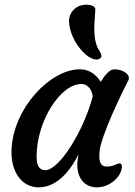

<svg xmlns="http://www.w3.org/2000/svg" viewBox="-20 -805 582 830"><path d="M147.5 4.9C232.4 4.9 290 -78.6 318.8 -136.7C315.9 -118.2 314 -100.1 314 -95.2C314 -21 357.9 4.9 398.9 4.9C450.2 4.9 485.4 -30.8 496.1 -49.8C507.8 -70.3 513.2 -98.6 496.6 -98.6C483.9 -98.6 473.1 -85 440.9 -85C406.2 -85 408.2 -124 410.2 -148.4C415 -216.3 510.7 -411.6 534.7 -457.5C547.4 -483.9 508.8 -505.4 475.1 -505.4C461.4 -505.4 448.2 -495.1 440.4 -485.4C433.1 -478.5 423.8 -464.8 415.5 -451.2C397.9 -479 369.6 -505.4 325.2 -505.4C197.3 -505.4 36.6 -337.4 29.8 -157.2C26.4 -65.9 71.3 4.9 147.5 4.9ZM138.2 -127.9C138.2 -281.7 241.2 -441.9 332 -441.9C364.3 -441.9 379.4 -409.2 380.9 -387.7C340.3 -236.3 235.8 -69.3 175.8 -69.3C147.9 -69.3 138.2 -92.8 138.2 -127.9ZM397.9 -547.4C409.2 -547.4 418.5 -555.7 418.5 -560.5C418.5 -569.8 413.1 -581.1 401.9 -598.6C378.4 -652.8 390.6 -717.8 392.1 -763.2C392.6 -778.8 372.1 -784.7 354 -784.7C305.2 -784.7 277.8 -747.6 278.3 -714.4C279.8 -634.3 352.1 -546.9 397.9 -547.4Z"/></svg>

Font: Courgette
Style: Regular
Weight: 400
Designer: Karolina Lach
Foundry: Karolina Lach
Version: Version 1.002